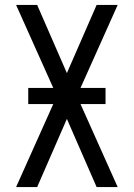

<svg xmlns="http://www.w3.org/2000/svg" viewBox="-20 -755 540 775"><path d="M45 0 195 -335H94V-400H195L45 -735H130L250 -460L370 -735H455L305 -400H406V-335H305L455 0H370L250 -275L130 0Z"/></svg>

Font: Zed Mono
Style: Regular
Weight: 400
Monospace: yes
Designer: Belleve Invis
Foundry: Belleve Invis
Version: Version 1.0.0; ttfautohint (v1.8.4)